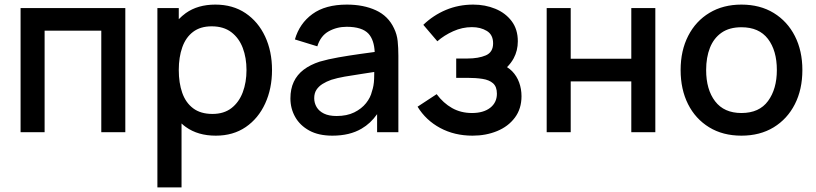

<svg xmlns="http://www.w3.org/2000/svg" viewBox="-20 -575 3550 835"><path d="M69.5 0V-540H525V0H420.5V-441.5H174V0Z M918.5 15Q841 15 788.5 -22.5Q778.5 -29.5 769.5 -38V240H664.5V-540H757.5V-491.5Q771.5 -506 788 -518Q840 -555 916.5 -555Q992.5 -555 1047.8 -517.8Q1103 -480.5 1133 -416.2Q1163 -352 1163 -270.5Q1163 -189.5 1133.2 -124.8Q1103.5 -60 1048.8 -22.5Q994 15 918.5 15ZM904 -79.5Q954 -79.5 986.8 -105Q1019.5 -130.5 1035.8 -173.8Q1052 -217 1052 -270.5Q1052 -323.5 1035.8 -366.5Q1019.5 -409.5 986 -435Q952.5 -460.5 900.5 -460.5Q851.5 -460.5 819.8 -436.5Q788 -412.5 772.8 -369.5Q757.5 -326.5 757.5 -270.5Q757.5 -214.5 772.5 -171.5Q787.5 -128.5 820 -104Q852.5 -79.5 904 -79.5Z M1425.5 15Q1365.5 15 1325 -7.2Q1284.5 -29.5 1263.8 -66.2Q1243 -103 1243 -147Q1243 -188 1257.5 -219Q1272 -250 1300.5 -271.8Q1329 -293.5 1370.5 -307Q1406.5 -317.5 1452 -325.5Q1497.5 -333.5 1547.5 -340.5Q1578.5 -344.5 1609.5 -349Q1607 -401 1583 -428Q1555 -458.5 1487.5 -458.5Q1445 -458.5 1409.5 -438.8Q1374 -419 1360 -373.5L1262.5 -403.5Q1282.5 -473 1338.8 -514Q1395 -555 1488.5 -555Q1561 -555 1614.8 -530.2Q1668.5 -505.5 1693.5 -452Q1706.5 -425.5 1709.5 -396Q1712.5 -366.5 1712.5 -332.5V0H1620V-78.5Q1591.5 -38 1552.5 -15.5Q1501 15 1425.5 15ZM1444 -70.5Q1488.5 -70.5 1520.5 -86.2Q1552.5 -102 1572 -126.5Q1591.5 -151 1597.5 -177.5Q1606 -201.5 1607 -231.5Q1607.5 -243 1607.5 -253Q1607.5 -257.5 1607.5 -262Q1578.5 -257.5 1552.5 -253.5Q1512 -247.5 1479.2 -241.8Q1446.5 -236 1421 -228Q1399.5 -220.5 1382.8 -210Q1366 -199.5 1356.2 -184.5Q1346.5 -169.5 1346.5 -148Q1346.5 -127 1357 -109.2Q1367.5 -91.5 1389 -81Q1410.5 -70.5 1444 -70.5Z M2035 15Q1956.5 15 1894.2 -18.5Q1832 -52 1796 -111L1879 -165.5Q1908 -126.5 1946.2 -105Q1984.5 -83.5 2032.5 -83.5Q2082.5 -83.5 2111.8 -106.2Q2141 -129 2141 -167.5Q2141 -198 2124.2 -212.8Q2107.5 -227.5 2078.2 -232Q2049 -236.5 2012 -236.5H1964V-320.5H2012Q2061 -320.5 2092.8 -334.2Q2124.5 -348 2124.5 -386.5Q2124.5 -424 2097.2 -440.5Q2070 -457 2032.5 -457Q1990.5 -457 1951 -439.2Q1911.5 -421.5 1882 -395.5L1821 -467Q1864 -508.5 1919.2 -531.8Q1974.5 -555 2038 -555Q2090 -555 2134.2 -536.8Q2178.5 -518.5 2205.2 -483Q2232 -447.5 2232 -395.5Q2232 -355 2214 -321.5Q2203 -301 2185 -283Q2197 -275.5 2207 -265.5Q2227.5 -244.5 2237.8 -216.2Q2248 -188 2248 -156.5Q2248 -102 2219.2 -63.5Q2190.5 -25 2142 -5Q2093.5 15 2035 15Z M2357.5 0V-540H2462V-319.5H2725.5V-540H2830V0H2725.5V-221H2462V0Z M3204.5 15Q3123.5 15 3064 -21.5Q3004.5 -58 2972.2 -122.2Q2940 -186.5 2940 -270.5Q2940 -355 2973 -419.2Q3006 -483.5 3065.5 -519.2Q3125 -555 3204.5 -555Q3285.5 -555 3345 -518.5Q3404.5 -482 3437 -418Q3469.5 -354 3469.5 -270.5Q3469.5 -186 3436.8 -121.8Q3404 -57.5 3344.5 -21.2Q3285 15 3204.5 15ZM3204.5 -83.5Q3282 -83.5 3320.2 -135.8Q3358.5 -188 3358.5 -270.5Q3358.5 -355 3319.8 -405.8Q3281 -456.5 3204.5 -456.5Q3152 -456.5 3118 -432.8Q3084 -409 3067.5 -367.2Q3051 -325.5 3051 -270.5Q3051 -185.5 3090 -134.5Q3129 -83.5 3204.5 -83.5Z"/></svg>

Font: Cns Manrope SemBd
Style: Regular
Weight: 600
Designer: Mikhail Sharanda
Foundry: Mikhail Sharanda
Version: Version 4.504